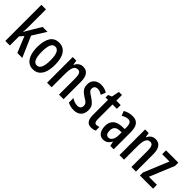

<svg xmlns="http://www.w3.org/2000/svg" viewBox="167 -1804 2858 2858"><g transform="rotate(45 1596.0 -375.0)"><path d="M158 -397Q158 -367 156.5 -338.5Q155 -310 153 -282H156Q165 -300 174 -316.5Q183 -333 192 -347L307 -540H410L277 -328L419 0H315L211 -253L158 -192V0H62V-760H158Z M838 -271Q838 -189 818.5 -126Q799 -63 757 -26.5Q715 10 648 10Q586 10 544 -26Q502 -62 481.5 -125.5Q461 -189 461 -271Q461 -401 506.5 -475.5Q552 -550 650 -550Q739 -550 788.5 -479Q838 -408 838 -271ZM559 -270Q559 -173 581 -123Q603 -73 650 -73Q742 -73 742 -271Q742 -467 650 -467Q602 -467 580.5 -418Q559 -369 559 -270Z M1153 -550Q1288 -550 1288 -363V0H1192V-341Q1192 -402 1177.5 -433.5Q1163 -465 1128 -465Q1078 -465 1057.5 -420.5Q1037 -376 1037 -274V0H941V-540H1017L1028 -468H1034Q1051 -507 1082.5 -528.5Q1114 -550 1153 -550Z M1667 -149Q1667 -72 1625 -31Q1583 10 1508 10Q1470 10 1437.5 1.5Q1405 -7 1380 -20V-117Q1403 -99 1436 -87Q1469 -75 1503 -75Q1535 -75 1553.5 -93Q1572 -111 1572 -145Q1572 -173 1554.5 -193.5Q1537 -214 1490 -240Q1440 -270 1410 -306.5Q1380 -343 1380 -405Q1380 -471 1422.5 -510.5Q1465 -550 1535 -550Q1571 -550 1603 -540.5Q1635 -531 1664 -513L1633 -437Q1611 -452 1587 -461Q1563 -470 1538 -470Q1507 -470 1489.5 -453Q1472 -436 1472 -408Q1472 -379 1489.5 -360.5Q1507 -342 1555 -313Q1605 -282 1636 -246.5Q1667 -211 1667 -149Z M1906 -74Q1919 -74 1932 -77.5Q1945 -81 1958 -86V-9Q1941 0 1920.5 5Q1900 10 1875 10Q1817 10 1790 -27.5Q1763 -65 1763 -142V-460H1712V-512L1769 -537L1794 -659H1859V-540H1951V-460H1859V-150Q1859 -112 1869 -93Q1879 -74 1906 -74Z M2196 -550Q2273 -550 2308 -501.5Q2343 -453 2343 -362V0H2271L2256 -74H2254Q2232 -32 2201.5 -11Q2171 10 2127 10Q2085 10 2058 -13Q2031 -36 2018 -73Q2005 -110 2005 -153Q2005 -235 2051.5 -279Q2098 -323 2184 -327L2247 -330V-361Q2247 -418 2231 -445Q2215 -472 2178 -472Q2134 -472 2074 -437L2045 -509Q2112 -550 2196 -550ZM2203 -260Q2103 -254 2103 -156Q2103 -67 2163 -67Q2202 -67 2225 -105Q2248 -143 2248 -209V-263Z M2677 -550Q2812 -550 2812 -363V0H2716V-341Q2716 -402 2701.5 -433.5Q2687 -465 2652 -465Q2602 -465 2581.5 -420.5Q2561 -376 2561 -274V0H2465V-540H2541L2552 -468H2558Q2575 -507 2606.5 -528.5Q2638 -550 2677 -550Z M3172 0H2895V-63L3059 -459H2905V-540H3164V-472L3003 -81H3172Z"/></g></svg>

Font: Noto Sans Lao Looped ExtraCondensed Medium
Style: Regular
Weight: 500
Width: 2
Designer: Mark Frömberg, Ben Mitchell
Foundry: The Fontpad Ltd
Version: Version 1.002; ttfautohint (v1.8.4.7-5d5b)